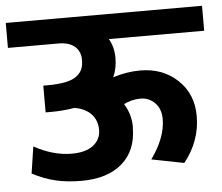

<svg xmlns="http://www.w3.org/2000/svg" viewBox="-62 -682 832 719"><g transform="rotate(-5 354.0 -322.0)"><path d="M216.3 -15.6Q164.1 -15.6 121.1 -25.4Q78.1 -35.2 32.2 -59.1L47.4 -159.7Q119.6 -120.1 189 -120.1Q241.7 -120.1 270 -142.3Q298.3 -164.6 298.3 -200Q298.3 -235.4 276.4 -259.3Q254.4 -283.2 213.4 -290Q169.4 -282.7 126 -282.7H104.5V-383.3H120.6Q203.1 -383.3 231.4 -407.2Q246.1 -418.9 251.7 -433.1Q257.3 -447.3 257.3 -467.3Q257.3 -498.5 236.1 -517.1Q214.8 -535.6 174.8 -535.6H-15.1V-629.4H722.7V-535.6H364.3Q382.8 -503.9 382.8 -463.9Q382.8 -423.8 368.2 -391.6Q419.4 -408.2 471.2 -408.2Q555.2 -408.2 611.1 -355.7Q667 -303.2 667 -219.7Q667 -126.5 605.5 -48.8L483.4 -72.8Q539.1 -150.4 539.1 -219.7Q539.1 -257.8 516.8 -280.5Q494.6 -303.2 462.4 -303.2Q430.2 -303.2 399.9 -288.1Q425.3 -247.6 425.3 -199.2L424.8 -198.7Q424.8 -111.3 369.4 -63.5Q314 -15.6 216.3 -15.6Z"/></g></svg>

Font: Yantramanav
Style: Bold
Weight: 700
Version: Version 1.001;PS 1.0;hotconv 1.0.72;makeotf.lib2.5.5900; ttf